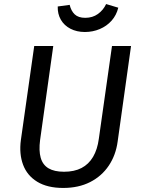

<svg xmlns="http://www.w3.org/2000/svg" viewBox="-20 -916 696 948"><path d="M533 -689H627L561 -218Q552 -150 517 -98Q482 -46 425 -17Q368 12 292 12Q214 12 164 -18.5Q114 -49 94 -102.5Q74 -156 83 -224L149 -689H243L178 -225Q171 -172 181 -137Q191 -102 219.5 -85Q248 -68 296 -68Q347 -68 382.5 -86.5Q418 -105 439.5 -141.5Q461 -178 468 -231ZM399 -758Q359 -758 328 -774Q297 -790 280.5 -818.5Q264 -847 265 -884L324 -892Q331 -862 349 -845Q367 -828 401 -828Q437 -828 463.5 -847Q490 -866 504 -896L564 -878Q555 -841 531 -814Q507 -787 472.5 -772.5Q438 -758 399 -758Z"/></svg>

Font: Fira Sans Variable
Style: Italic
Weight: 397
Italic angle: -8°
Designer: Carrois Corporate & Edenspiekermann AG
Foundry: Carrois Corporate GbR & Edenspiekermann AG
Version: Version 4.202